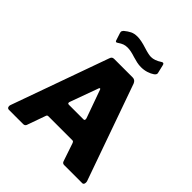

<svg xmlns="http://www.w3.org/2000/svg" viewBox="-252 -1124 1290 1290"><g transform="rotate(45 392.5 -479.5)"><path d="M28 -19Q28 -26 31 -33L277 -721Q281 -733 287 -737.5Q293 -742 305 -742H479Q503 -742 513 -717L756 -31Q757 -28 757 -21Q757 -12 753.5 -6Q750 0 743 0H570Q554 0 549 -16L505 -146Q502 -152 499.5 -154.5Q497 -157 490 -157H263Q252 -157 249 -146L202 -14Q197 0 180 0H45Q37 0 32.5 -5Q28 -10 28 -19ZM445 -309Q455 -309 455 -319Q455 -325 454 -328L382 -529Q381 -535 376 -535Q372 -535 370 -529L297 -328Q295 -324 295 -318Q295 -309 307 -309ZM469 -830Q450 -830 429 -834.5Q408 -839 389 -845Q344 -860 314 -860Q294 -860 279 -854.5Q264 -849 245 -836Q238 -831 234 -831Q227 -831 224 -843L208 -892Q206 -900 206 -902Q206 -910 215 -920Q238 -939 258.5 -949Q279 -959 309 -959Q343 -959 399 -941Q446 -926 469 -926Q503 -926 542 -952Q547 -956 553 -956Q561 -956 564 -944L578 -885L579 -879Q579 -868 565 -858Q548 -846 523 -838Q498 -830 469 -830Z"/></g></svg>

Font: Libre Franklin ExtraBold
Style: Regular
Weight: 800
Designer: Pablo Impallari, Rodrigo Fuenzalida
Foundry: Impallari Type
Version: Version 1.002; ttfautohint (v1.5)